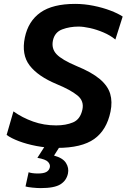

<svg xmlns="http://www.w3.org/2000/svg" viewBox="-20 -747 650 986"><path d="M273.5 12.5Q218 12.5 167.2 2.8Q116.5 -7 76.5 -22.2Q36.5 -37.5 14 -54L49 -175Q94.5 -142.5 150 -122.8Q205.5 -103 268.5 -103Q318 -103 355 -118.5Q392 -134 403 -183.5Q413 -228.5 377.2 -257.2Q341.5 -286 271 -315Q175 -355 132.2 -410.8Q89.5 -466.5 107.5 -554Q125 -638.5 187.8 -682.8Q250.5 -727 366 -727Q412.5 -727 459.8 -717.5Q507 -708 546.5 -693Q586 -678 610 -662L572.5 -544Q546.5 -565.5 511.2 -580.5Q476 -595.5 441.8 -603Q407.5 -610.5 383.5 -610.5Q338 -610.5 299.8 -596.2Q261.5 -582 252 -540Q243 -497.5 270.5 -468.5Q298 -439.5 374 -407.5Q451 -376 492.2 -341.2Q533.5 -306.5 545.8 -265.5Q558 -224.5 547.5 -173.5Q528 -79 463.8 -33.2Q399.5 12.5 273.5 12.5ZM189 219Q171.5 219 146.5 216.5Q121.5 214 111 210.5L127 137.5Q132.5 140 145.5 142Q158.5 144 174 144Q204 144 218.2 136Q232.5 128 236 112Q239 98 226.8 84.5Q214.5 71 172 63.5L228 -24H296L290.5 0L257.5 52Q302.5 64 318.8 89.8Q335 115.5 329 144Q321.5 180 290.5 199.5Q259.5 219 189 219Z"/></svg>

Font: Commissioner SemiBold
Style: Italic
Weight: 600
Italic angle: -12°
Designer: Kostas Bartsokas
Foundry: Kostas Bartsokas
Version: Version 1.000; ttfautohint (v1.8.3)